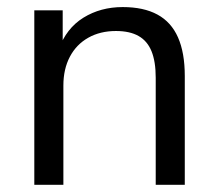

<svg xmlns="http://www.w3.org/2000/svg" viewBox="-20 -515 608 535"><path d="M75.6 0V-486.3H154.7V-377.7H143.7Q164.6 -436 212.4 -465.7Q260.3 -495.3 321.9 -495.3Q380.4 -495.3 418.7 -474.4Q457.1 -453.6 476 -410.8Q494.9 -368 494.9 -303.3V0H413.9V-298.4Q413.9 -343.3 402.3 -372Q390.7 -400.8 366.1 -414.7Q341.6 -428.6 303.1 -428.6Q259.2 -428.6 226 -409.9Q192.8 -391.2 174.7 -356.9Q156.6 -322.6 156.6 -276.6V0Z"/></svg>

Font: Nunito Sans 12pt ExtraLight
Style: Regular
Weight: 200
Designer: Vernon Adams
Foundry: Vernon Adams
Version: Version 3.101;gftools[0.9.27]